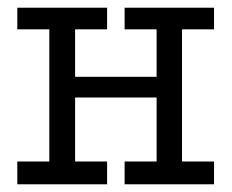

<svg xmlns="http://www.w3.org/2000/svg" viewBox="-20 -478 601 498"><path d="M24.9 0V-59.1H107.9V-401.9H24.9V-458H257.8V-401.9H174.8V-278.8H386.2V-401.9H303.2V-458H535.2V-401.9H452.1V-59.1H535.2V0H303.2V-59.1H386.2V-225.1H174.8V-59.1H257.8V0Z"/></svg>

Font: CMU Concrete
Style: Roman
Weight: 500
Version: Version 0.7.0